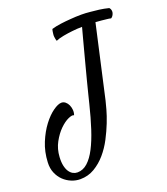

<svg xmlns="http://www.w3.org/2000/svg" viewBox="-243 -843 997 1148"><g transform="rotate(-20 255.5 -268.5)"><path d="M69.3 192.4Q41 192.4 13.7 181.2Q-13.7 169.9 -35.2 149.4Q-56.6 128.9 -69.3 99.1Q-82 69.3 -80.1 31.2Q-77.1 -35.2 -53.7 -91.8Q-30.3 -148.4 1 -189.5Q32.2 -230.5 64.5 -253.4Q96.7 -276.4 118.2 -276.4Q131.8 -276.4 143.1 -267.1Q154.3 -257.8 160.6 -243.7Q167 -229.5 168.5 -212.4Q169.9 -195.3 164.1 -179.7Q154.3 -186.5 127.9 -174.8Q101.6 -163.1 73.2 -135.3Q44.9 -107.4 22.5 -66.4Q0 -25.4 -2.9 25.4Q-4.9 58.6 0.5 82Q5.9 105.5 16.1 120.1Q26.4 134.8 39.6 141.6Q52.7 148.4 67.4 148.4Q102.5 148.4 131.8 122.1Q161.1 95.7 185.5 48.3Q210 1 231.4 -64.9Q252.9 -130.9 272.5 -210.9Q278.3 -235.4 287.6 -271.5Q296.9 -307.6 307.6 -350.1Q318.4 -392.6 330.6 -438Q342.8 -483.4 353.5 -524.9Q364.3 -566.4 374 -602.1Q383.8 -637.7 389.6 -660.2Q357.4 -660.2 325.2 -656.2Q297.9 -653.3 268.6 -647.9Q239.3 -642.6 219.7 -633.8Q217.8 -634.8 216.8 -639.2Q215.8 -643.6 214.8 -648.4Q213.9 -654.3 212.9 -661.1Q211.9 -668.9 212.9 -676.8Q213.9 -683.6 214.8 -691.9Q215.8 -700.2 218.8 -709Q244.1 -716.8 277.8 -721.2Q311.5 -725.6 340.8 -727.5Q375 -730.5 411.1 -730.5Q437.5 -730.5 465.8 -727.5Q490.2 -725.6 520.5 -721.7Q550.8 -717.8 581.1 -710Q587.9 -703.1 589.8 -694.3Q590.8 -690.4 590.8 -685.5Q590.8 -677.7 587.9 -670.9Q585.9 -665 581.5 -658.7Q577.1 -652.3 570.3 -648.4Q559.6 -651.4 543.5 -652.8Q527.3 -654.3 511.7 -656.2Q494.1 -658.2 474.6 -659.2L371.1 -198.2Q367.2 -181.6 357.4 -146Q347.7 -110.4 330.6 -66.9Q313.5 -23.4 289.6 22.5Q265.6 68.4 233.4 106Q201.2 143.6 160.2 168Q119.1 192.4 69.3 192.4Z"/></g></svg>

Font: Satisfy
Style: Regular
Weight: 400
Designer: Font Diner, Inc
Foundry: Font Diner, Inc
Version: Version 1.001